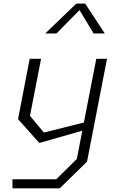

<svg xmlns="http://www.w3.org/2000/svg" viewBox="-20 -818 660 1038"><path d="M47.5 200H303L450.5 56L558.5 -500H500.5L433.5 -155.5L217.5 -101.5L142 -191.5L202 -500H140.5L77.5 -174L192.5 -45L425 -111.5L395.5 41L284.5 151H47ZM224.5 -637H285L410 -763.5L486 -637H546.5L440.5 -798.5H392.5Z"/></svg>

Font: Monaspace Krypton ExtraLight
Style: Italic
Weight: 200
Italic angle: -11°
Designer: Riley Cran & the Lettermatic Team
Foundry: Lettermatic
Version: Version 1.101 (Monaspace Krypton)